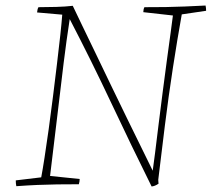

<svg xmlns="http://www.w3.org/2000/svg" viewBox="-20 -666 765 694"><path d="M528 8Q455 -139 382.5 -293Q310 -447 232 -597Q220 -519 210 -438Q200 -357 188.5 -258.5Q177 -160 161 -30L268 -19Q268 -10 265 0Q222 0 186.5 0.5Q151 1 115.5 2.5Q80 4 39 7Q37 -2 37 -14L129 -25Q134 -51 141 -96.5Q148 -142 156 -199Q164 -256 171.5 -317Q179 -378 186 -435.5Q193 -493 198 -539.5Q203 -586 205 -613L114 -621Q115 -633 119 -640Q150 -640 183.5 -641Q217 -642 243 -645Q255 -619 277 -574Q299 -529 326 -472.5Q353 -416 382.5 -355Q412 -294 440.5 -235.5Q469 -177 493 -128.5Q517 -80 532 -49Q535 -69 540.5 -113Q546 -157 553 -214.5Q560 -272 568 -333Q576 -394 583.5 -450.5Q591 -507 597 -549.5Q603 -592 605 -610L498 -622Q498 -632 502 -640Q545 -640 579.5 -640.5Q614 -641 648 -642.5Q682 -644 723 -646Q724 -642 724.5 -637Q725 -632 725 -627L637 -614Q621 -525 605 -421Q589 -317 576 -212.5Q563 -108 552 -16L553 -2Q540 7 528 8Z"/></svg>

Font: Labrada ExtraLight
Style: Italic
Weight: 200
Italic angle: -7°
Designer: Mercedes Jáuregui
Foundry: Omnibus-Type Team
Version: Version 1.000; ttfautohint (v1.8.4.7-5d5b)